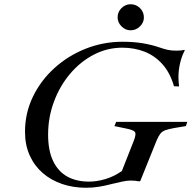

<svg xmlns="http://www.w3.org/2000/svg" viewBox="-20 -879 904 906"><path d="M386 7Q325 7 272.5 -11Q220 -29 181 -63Q142 -97 120 -146Q98 -195 98 -257Q98 -345 135 -422Q172 -499 236.5 -557.5Q301 -616 384 -649Q467 -682 558 -682Q612 -682 655.5 -674.5Q699 -667 733 -655Q753 -648 770.5 -644Q788 -640 811 -640Q824 -640 834 -641Q844 -642 849 -644L852 -641Q838 -616 830 -582Q822 -548 822 -514Q822 -503 823 -492Q824 -481 825 -471L801 -472Q783 -535 747 -575.5Q711 -616 662.5 -635Q614 -654 557 -654Q486 -654 422.5 -621Q359 -588 310.5 -530.5Q262 -473 234.5 -399Q207 -325 207 -244Q207 -168 231 -118.5Q255 -69 298 -45.5Q341 -22 400 -22Q437 -22 477.5 -34Q518 -46 555 -72L611 -214Q624 -247 616.5 -256.5Q609 -266 573 -273L520 -284L528 -304H864L857 -284L803 -275Q775 -270 760 -264.5Q745 -259 736.5 -248Q728 -237 719 -216L642 -25L637 -23Q628 -25 618.5 -26Q609 -27 596 -27Q580 -27 556 -22Q532 -17 504 -10Q478 -3 448 2Q418 7 386 7ZM596 -736Q572 -736 553.5 -754.5Q535 -773 535 -797Q535 -823 553.5 -841Q572 -859 596 -859Q622 -859 640.5 -841Q659 -823 659 -796Q659 -773 640.5 -754.5Q622 -736 596 -736Z"/></svg>

Font: Ibarra Real Nova Medium
Style: Italic
Weight: 500
Italic angle: -22°
Designer: Jose Maria Ribagorda & Octavio Pardo
Foundry: Octavio Pardo
Version: Version 2.000